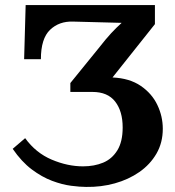

<svg xmlns="http://www.w3.org/2000/svg" viewBox="-20 -720 689 756"><path d="M369 -531Q398 -568 417.5 -589Q437 -610 459 -630L268 -635Q213 -637 177 -602.5Q141 -568 141 -487H75L81 -700H590V-625L423 -415Q490 -412 534 -382Q578 -352 599.5 -307Q621 -262 621 -213Q621 -158 596 -115Q571 -72 528.5 -42.5Q486 -13 432 2Q378 17 319 16Q295 16 260 11.5Q225 7 185 -8Q145 -23 105 -53Q65 -83 30 -134L79 -176Q121 -118 183.5 -91.5Q246 -65 307 -65Q351 -65 386 -79.5Q421 -94 442 -128Q463 -162 463 -218Q463 -282 433.5 -320Q404 -358 344 -358H257V-393Z"/></svg>

Font: Lora
Style: Bold
Weight: 700
Designer: Olga Karpushina, Alexei Vanyashin (Cyrillic)
Foundry: Cyreal
Version: Version 3.006; ttfautohint (v1.8.4.7-5d5b);gftools[0.9.30]